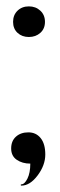

<svg xmlns="http://www.w3.org/2000/svg" viewBox="-20 -507 187 602"><path d="M21 -438.5Q21 -460 35 -473.5Q49 -487 70.5 -487Q92 -487 106.5 -473.5Q121 -460 121 -438.5Q121 -417 106.5 -404Q92 -391 70.5 -391Q49 -391 35 -404Q21 -417 21 -438.5ZM47 75Q45 75 45 73Q45 71 47 71Q57 71 66 53Q75 35 75 6Q50 6 32.5 -6Q15 -18 15 -41.5Q15 -65 30 -78.5Q45 -92 69 -92Q93 -92 107.5 -74Q122 -56 122 -22.5Q122 11 98 43Q74 75 47 75Z"/></svg>

Font: Glass Antiqua
Style: Regular
Weight: 400
Version: 1.001